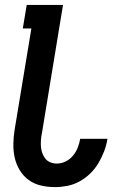

<svg xmlns="http://www.w3.org/2000/svg" viewBox="-20 -755 540 783"><path d="M204 8Q174 8 146.5 1.5Q119 -5 97 -21Q75 -37 60.5 -61Q46 -85 40 -112Q34 -139 34.5 -168.5Q35 -198 40 -228L108 -639H73L89 -735H237L151 -212Q148 -198 147 -184Q146 -170 147 -156.5Q148 -143 152.5 -130.5Q157 -118 165 -108Q173 -98 185.5 -93Q198 -88 212 -88Q230 -88 247.5 -96.5Q265 -105 277.5 -120Q290 -135 297 -153Q304 -171 307 -189H418V-188Q414 -162 404.5 -137.5Q395 -113 381.5 -90Q368 -67 348 -47.5Q328 -28 304 -15Q280 -2 254.5 3Q229 8 204 8Z"/></svg>

Font: Iosevka Oblique
Style: Bold
Weight: 700
Italic angle: -9°
Monospace: yes
Designer: Belleve Invis
Foundry: Belleve Invis
Version: Version 32.5.0; ttfautohint (v1.8.4)